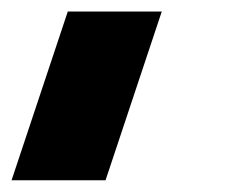

<svg xmlns="http://www.w3.org/2000/svg" viewBox="-20 -820 400 332"><path d="M259.7 -800H97.2L0 -508.3H162.5Z"/></svg>

Font: Kubos
Style: Light
Weight: 300
Version: Version 001.000